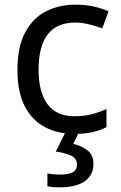

<svg xmlns="http://www.w3.org/2000/svg" viewBox="-20 -566 520 826"><path d="M300 10Q229 10 173.5 -19Q118 -48 86.5 -109Q55 -170 55 -265Q55 -364 88 -426Q121 -488 177.5 -517Q234 -546 306 -546Q347 -546 385 -537.5Q423 -529 447 -517L420 -444Q396 -453 364 -461Q332 -469 304 -469Q146 -469 146 -266Q146 -169 184.5 -117.5Q223 -66 299 -66Q343 -66 376.5 -75Q410 -84 438 -97V-19Q411 -5 378.5 2.5Q346 10 300 10ZM382 139Q382 187 345 213.5Q308 240 234 240Q202 240 184 235V180Q193 182 208 183.5Q223 185 237 185Q273 185 292 175.5Q311 166 311 141Q311 115 284.5 103Q258 91 220 86L263 0H321L295 53Q331 61 356.5 81Q382 101 382 139Z"/></svg>

Font: Noto Sans Nabataean
Style: Regular
Weight: 400
Designer: Monotype Design Team
Foundry: Monotype Imaging Inc.
Version: Version 2.001; ttfautohint (v1.8.4.7-5d5b)